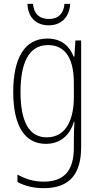

<svg xmlns="http://www.w3.org/2000/svg" viewBox="-20 -740 518 1001"><path d="M346 -720H316C313 -671 285 -641 235 -641C184 -641 156 -670 152 -720H123C126 -647 170 -608 234 -608C300 -608 342 -651 346 -720ZM227 -539C107 -539 49 -435 49 -261C49 -79 112 10 219 10C295 10 345 -36 365 -105H368C366 -67 365 -41 365 -10V30C365 149 315 207 208 207C155 207 112 193 71 170V209C109 229 153 241 208 241C345 241 403 165 403 27V-529H373L368 -445H364C343 -497 303 -539 227 -539ZM230 -505C329 -505 365 -422 365 -308V-232C365 -127 330 -24 224 -24C134 -24 87 -101 87 -261C87 -410 129 -505 230 -505Z"/></svg>

Font: Noto Sans Malayalam Condensed ExtraLight
Style: Regular
Weight: 200
Width: 3
Designer: Jelle Bosma - Monotype Design Team
Foundry: Monotype Imaging Inc.
Version: Version 2.104